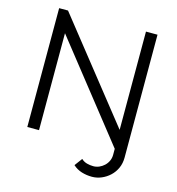

<svg xmlns="http://www.w3.org/2000/svg" viewBox="-127 -818 1019 1108"><g transform="rotate(15 383.0 -264.5)"><path d="M159 -579V0H89V-710H142L608 -122V-709H677V25Q677 60 664 88.5Q651 117 629 137.5Q607 158 579.5 169.5Q552 181 523 181Q491 181 461.5 172Q432 163 409 142L443 96Q458 110 477 115Q496 120 515 120Q533 120 549.5 113Q566 106 579.5 93.5Q593 81 601 64Q609 47 609 27V-9Z"/></g></svg>

Font: IngvarSans
Style: Regular
Weight: 400
Version: Version 1.000